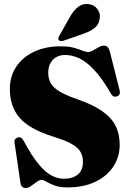

<svg xmlns="http://www.w3.org/2000/svg" viewBox="-20 -949 662 985"><path d="M325.5 12.5Q287.5 12.5 261.5 3Q235.5 -6.5 219.2 -16.2Q203 -26 194 -26Q182.5 -26 168 -15.5Q153.5 -5 138.8 5.5Q124 16 112 16Q102.5 16 94.8 9.8Q87 3.5 85 -10.5L54.5 -217Q51 -236 69.5 -243Q88.5 -250 100.5 -228Q143 -148.5 178.8 -106Q214.5 -63.5 246 -47.8Q277.5 -32 308 -32Q352.5 -32 379 -53.5Q405.5 -75 405.5 -118.5Q405.5 -147.5 393 -169.8Q380.5 -192 347.2 -210.8Q314 -229.5 252 -248.5Q131 -286.5 80.8 -344.5Q30.5 -402.5 30.5 -493Q30.5 -557 63 -606.2Q95.5 -655.5 154.5 -683.5Q213.5 -711.5 293 -711.5Q331 -711.5 357.8 -704.2Q384.5 -697 402.2 -689.5Q420 -682 432.5 -682Q443 -682 457.2 -690.2Q471.5 -698.5 486.2 -706.8Q501 -715 514.5 -715Q524 -715 531.2 -708.5Q538.5 -702 543.5 -684.5L593.5 -486.5Q600 -461.5 579.5 -454.5Q560 -448 549 -469Q503.5 -547.5 463 -590.5Q422.5 -633.5 385.8 -650.2Q349 -667 314.5 -667Q275 -667 251.2 -642Q227.5 -617 227.5 -576Q227.5 -547.5 239 -524.8Q250.5 -502 282 -482Q313.5 -462 373.5 -441Q455 -413 503.2 -379.5Q551.5 -346 572.8 -303.8Q594 -261.5 594 -206Q594 -145 562 -95.5Q530 -46 469.8 -16.8Q409.5 12.5 325.5 12.5ZM342 -867.5Q360 -898.5 382.8 -915Q405.5 -931.5 434 -928Q464 -924.5 479.8 -902.2Q495.5 -880 492 -857.5Q489 -824.5 466.5 -806.5Q444 -788.5 411 -777L305.5 -740Q299.5 -738 292.5 -738.2Q285.5 -738.5 281.5 -743.5Q275.5 -751 284 -765Z"/></svg>

Font: Fraunces 72pt Black
Style: Regular
Weight: 900
Version: Version 1.000;[0bf87f6ff]